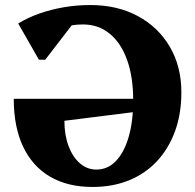

<svg xmlns="http://www.w3.org/2000/svg" viewBox="-20 -726 774 762"><path d="M347.2 16Q248.2 16 178.3 -25.1Q108.4 -66.2 71.5 -144.4Q34.6 -222.6 34.6 -333.8H556.2V-286.8L235.6 -246.6Q235.6 -190.6 252 -146.7Q268.4 -102.8 297.1 -77.9Q325.8 -53 362.4 -53Q407.4 -53 440 -86.9Q472.6 -120.8 490.6 -182.5Q508.6 -244.2 508.6 -328Q508.6 -420.8 484.4 -488.1Q460.2 -555.4 415.5 -592.2Q370.8 -629 308.8 -629Q261.8 -629 217.9 -613.9Q174 -598.8 138.4 -569.8L170.4 -664.8H294.8L159.4 -488.8H134.6L52.2 -632.8Q92.2 -657 138 -672.9Q183.8 -688.8 234.2 -697.4Q284.6 -706 338.4 -706Q445.6 -706 526.8 -662.3Q608 -618.6 653.9 -540.5Q699.8 -462.4 699.8 -359.4Q699.8 -274.2 674.7 -205.4Q649.6 -136.6 603.4 -86.8Q557.2 -37 492.3 -10.5Q427.4 16 347.2 16Z"/></svg>

Font: Platypi Light
Style: Regular
Weight: 300
Designer: David Sargent
Foundry: Bolt Cutter Type
Version: Version 1.200